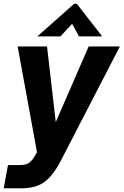

<svg xmlns="http://www.w3.org/2000/svg" viewBox="-36 -814 665 1033"><path d="M-16 199 7 74H72Q98 74 114.5 65.5Q131 57 148 31L163 5L59 -564H217L264 -157L441 -564H609L291 51Q249 132 202.5 165.5Q156 199 81 199ZM289 -618H165L363 -794H377L514 -618H389L352 -686Z"/></svg>

Font: Open Sauce One ExtraBold Italic
Style: Regular
Weight: 800
Italic angle: -10°
Designer: Alfredo Marco Pradil
Foundry: Creative Sauce Fz LLC
Version: Version 1.477